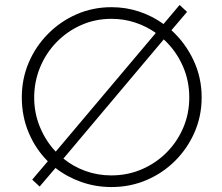

<svg xmlns="http://www.w3.org/2000/svg" viewBox="-20 -747 897 775"><path d="M68 -354Q68 -429 96 -494.5Q124 -560 174 -610.5Q224 -661 289.5 -689.5Q355 -718 430 -718Q489 -718 542.5 -700Q596 -682 640 -650L705 -727L735 -699L672 -625Q728 -574 761 -504Q794 -434 794 -354Q794 -279 765.5 -213.5Q737 -148 687 -98Q637 -48 571 -20Q505 8 430 8Q366 8 308 -12.5Q250 -33 204 -69L140 6L110 -22L173 -96Q124 -145 96 -211Q68 -277 68 -354ZM118 -353Q118 -290 141.5 -233.5Q165 -177 205 -135L609 -614Q571 -641 525.5 -656Q480 -671 430 -671Q364 -671 307 -645.5Q250 -620 207.5 -576Q165 -532 141.5 -474.5Q118 -417 118 -353ZM744 -354Q744 -423 716.5 -483.5Q689 -544 641 -588L236 -107Q275 -75 324.5 -57Q374 -39 429 -39Q495 -39 552 -63.5Q609 -88 652 -131Q695 -174 719.5 -231Q744 -288 744 -354Z"/></svg>

Font: Synthetic Light
Style: Regular
Weight: 300
Designer: Santiago Orozco
Foundry: Typemade
Version: Version 2.000; ttfautohint (v1.8.4.7-5d5b)